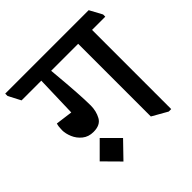

<svg xmlns="http://www.w3.org/2000/svg" viewBox="-222 -821 1046 1046"><g transform="rotate(-45 301.0 -298.5)"><path d="M0 0ZM642 -585V-568H540V42H521L433 -8V-568H225L227 -546Q244 -359 244 -282Q244 -239 225 -204Q206 -169 153 -169Q115 -169 89 -190Q63 -211 50.5 -241Q38 -271 38 -297Q38 -325 44 -343L142 -330L149 -568H-3L-40 -639V-657H603ZM243 -32 154 60 63 -32 153 -122Z"/></g></svg>

Font: Martel
Style: Bold
Weight: 700
Designer: Dan Reynolds
Foundry: Dan Reynolds
Version: Version 1.001; ttfautohint (v1.1) -l 5 -r 5 -G 72 -x 0 -D la